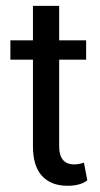

<svg xmlns="http://www.w3.org/2000/svg" viewBox="-20 -609 334 640"><path d="M89.8 -589.4H177.2V-474.6H267.1V-410.2H177.2V-121.6Q177.2 -61 227.5 -61Q243.2 -61 259.8 -66.9L271 -7.8Q247.6 10.3 205.1 10.3Q150.4 10.3 120.1 -22.5Q89.8 -55.2 89.8 -121.6V-410.2H14.6V-474.6H89.8Z"/></svg>

Font: Yantramanav
Style: Regular
Weight: 400
Version: Version 1.000;PS 1.0;hotconv 1.0.72;makeotf.lib2.5.5900; ttf